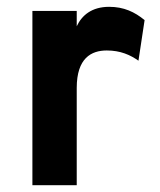

<svg xmlns="http://www.w3.org/2000/svg" viewBox="-20 -543 469 563"><path d="M75 0H205V-285C205 -373 248 -395 293 -395C333 -395 362 -382 386 -365L404 -484C375 -508 343 -523 300 -523C249 -523 220 -498 205 -466V-511H75Z"/></svg>

Font: Overpass ExtraBold
Style: Regular
Weight: 800
Designer: Delve Withrington, Thomas Jockin
Foundry: Delve Fonts
Version: Version 3.000;DELV;Overpass